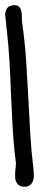

<svg xmlns="http://www.w3.org/2000/svg" viewBox="-20 -712 189 732"><path d="M107.4 -68.4Q109.4 -52.7 108.9 -38.1Q108.4 -23.4 100.6 -12.7Q90.8 0 75.2 0H73.2Q54.7 0 45.9 -11.7Q38.1 -22.5 37.6 -37.6Q37.1 -52.7 39.1 -69.3Q40 -72.3 40 -80.1Q40 -85 41 -88.9Q32.2 -156.2 28.3 -224.6Q24.4 -293 21.5 -360.4Q19.5 -418.9 16.1 -478.5Q12.7 -538.1 5.9 -597.7Q5.9 -600.6 4.9 -602.5Q4.9 -605.5 4.4 -608.4Q3.9 -611.3 3.9 -615.2Q3.9 -619.1 3.4 -624Q2.9 -628.9 2 -634.8Q1 -642.6 0 -650.9Q-1 -659.2 1 -667Q2.9 -674.8 7.8 -681.6Q12.7 -688.5 26.4 -691.4Q28.3 -691.4 30.3 -691.9Q32.2 -692.4 34.2 -692.4Q54.7 -692.4 60.5 -672.9Q62.5 -665 63 -657.2Q63.5 -649.4 63.5 -641.6Q63.5 -636.7 63.5 -632.8Q63.5 -628.9 64.5 -625Q75.2 -549.8 80.1 -473.6Q85 -397.5 88.9 -322.3Q91.8 -259.8 95.7 -196.3Q99.6 -132.8 107.4 -68.4Z"/></svg>

Font: Scriphy
Style: Regular
Weight: 400
Designer: Ala M. Lockhart
Foundry: Ala M. Lockhart
Version: Version 1.0 2021